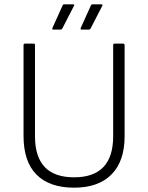

<svg xmlns="http://www.w3.org/2000/svg" viewBox="-20 -857 686 889"><path d="M323 12Q209 12 149 -48.5Q89 -109 89 -227V-648Q89 -655 96 -655H136Q142 -655 142 -648V-226Q142 -36 323 -36Q504 -36 504 -226V-648Q504 -655 510 -655H550Q557 -655 557 -648V-226Q557 -111 496.5 -49.5Q436 12 323 12ZM358 -720Q351 -720 354 -728L401 -832Q403 -837 409 -837H449Q458 -837 453 -829L400 -726Q397 -720 392 -720ZM227 -720Q220 -720 223 -728L270 -832Q272 -837 277 -837H318Q327 -837 322 -829L269 -726Q266 -720 261 -720Z"/></svg>

Font: Sofia Sans Light
Style: Regular
Weight: 300
Designer: Botio Nikoltchev, Ani Petrova
Foundry: lettersoup
Version: Version 4.100; ttfautohint (v1.8.3)